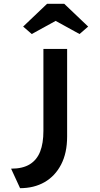

<svg xmlns="http://www.w3.org/2000/svg" viewBox="-20 -783 525 1004"><path d="M85 201 38 99Q99 99 136 76Q173 53 190 9.5Q207 -34 207 -98V-527H331V-69Q331 17 299.5 77.5Q268 138 213 169.5Q158 201 85 201ZM146 -605 101 -644 226 -763H316L441 -644L396 -605L256 -682H286Z"/></svg>

Font: Lexend Mega Medium
Style: Regular
Weight: 500
Version: Version 1.007